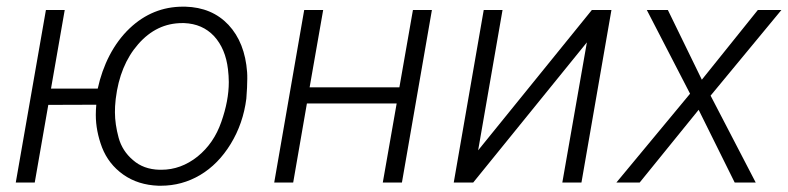

<svg xmlns="http://www.w3.org/2000/svg" viewBox="-20 -559 2413 588"><path d="M178.2 -528.3H120.6L28.3 0H86.4L127.9 -237.8L274.9 -238.3C273.9 -227.5 273.4 -217.3 273.4 -207C273.4 -174.3 279.8 -141.1 292.5 -107.4C305.7 -73.7 327.1 -45.9 357.4 -24.4C387.7 -2.9 423.8 8.3 465.3 9.8C467.8 9.8 470.2 9.8 472.7 9.8C515.6 9.8 555.7 -1 592.8 -22.9C629.9 -44.9 661.1 -76.7 686.5 -118.2C711.9 -159.7 728 -206.1 734.4 -256.8C736.3 -280.8 737.3 -301.3 737.3 -317.9C737.3 -325.2 737.3 -332 736.8 -337.9C732.4 -398.4 713.4 -446.8 679.7 -482.9C646 -518.6 602.1 -537.1 547.4 -538.6C544.9 -538.6 543 -538.6 540.5 -538.6C478.5 -538.6 423.8 -516.6 377 -472.2C327.6 -425.3 294.9 -359.4 279.3 -287.6H136.2ZM334.5 -256.8C342.8 -325.2 365.7 -380.9 403.3 -423.8C440.9 -466.8 485.8 -488.3 538.1 -488.3C540 -488.3 542 -488.3 543.9 -488.3C581.5 -486.8 611.8 -473.6 635.7 -448.2C659.2 -422.4 673.3 -388.7 678.2 -346.7C679.7 -333.5 680.7 -320.3 680.7 -307.6C680.7 -269.5 672.9 -228.5 657.7 -185.5C642.6 -142.1 618.7 -106.9 585 -79.6C551.3 -52.7 514.2 -39.1 474.1 -39.1C472.2 -39.1 470.2 -39.1 468.3 -39.1C435.5 -40 408.7 -49.8 387.2 -68.8C365.2 -87.4 350.6 -110.4 343.3 -137.2C335.9 -164.6 332 -190.4 332 -215.3C332 -227.1 332.5 -239.3 334 -252Z M1302.7 -528.3H1244.6L1203.1 -291.5H928.2L969.7 -528.3H911.6L819.8 0H877.9L919.9 -242.2H1194.8L1152.3 0H1210.9Z M1444.3 -98.6 1519 -528.3H1461.4L1369.6 0H1429.2L1777.3 -429.2L1702.1 0H1760.7L1852.5 -528.3H1792.5Z M2025.4 -528.3H1960.9L2093.3 -272L1867.7 0H1939L2119.6 -222.7L2230 0H2294.4L2156.2 -266.1L2373 -528.3H2300.8L2129.4 -314.9Z"/></svg>

Font: Roboto Light
Style: Italic
Weight: 300
Italic angle: -12°
Designer: Google
Version: Version 2.137; 2017